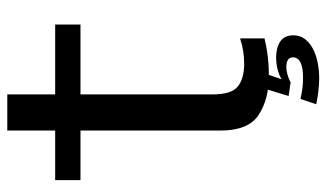

<svg xmlns="http://www.w3.org/2000/svg" viewBox="-208 -559 914 538"><g transform="rotate(-90 249.0 -290.0)"><path d="M305.6 6.5Q360.5 6.5 410.4 -5.8V-74.3Q375.9 -62.8 339.3 -62.8Q298.4 -62.8 275.9 -80.4Q253.4 -98 253.4 -152.7V-521.5H449.3V-592.4H253.4V-726.6H152.2V-592.4H13.3V-521.5H152.2V-129.1Q152.2 -50.8 196.2 -22.2Q240.1 6.5 305.6 6.5ZM299.1 147.4Q321.8 147.4 343.5 142.9Q365.1 138.5 382.2 129.4Q399.2 120.2 409.2 106.6Q419.1 93 419.1 74.9Q419.1 50 401.7 38.3Q384.2 26.7 357 26.7Q335.5 26.7 316.9 32.7Q298.3 38.8 288.7 47.4L287.1 67.3Q296.2 62.3 308 58.8Q319.8 55.3 330.3 55.3Q342.9 55.3 350.1 59.7Q357.3 64.1 357.3 74Q357.3 87.8 342.9 95Q328.6 102.2 299.8 102.2Q282.5 102.2 267.3 99.9Q252 97.6 240.7 94.9L225.9 139.2Q242.7 142.6 261.6 145Q280.5 147.4 299.1 147.4ZM287.1 67.3 310.8 -1.1H268.2L248.9 61.7Z"/></g></svg>

Font: Anybody Thin
Style: Regular
Weight: 100
Designer: Tyler Finck
Foundry: Etcetera Type Company
Version: Version 1.114;gftools[0.9.25]